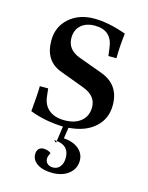

<svg xmlns="http://www.w3.org/2000/svg" viewBox="-102 -509 601 779"><g transform="rotate(15 199.0 -119.5)"><path d="M289 128Q289 162 262.5 183.5Q236 205 193 205Q154 205 130.5 189.5Q107 174 107 149Q107 135 114.5 127Q122 119 135 119Q153 119 166 129Q158 145 158 154Q158 167 167 175Q176 183 190 183Q209 183 220 169Q231 155 231 132Q231 81 178 75L187 12Q112 10 47 -15Q54 -89 54 -122H89L93 -88Q97 -53 121 -33.5Q145 -14 186 -14Q230 -14 255.5 -35.5Q281 -57 281 -94Q281 -141 227 -162L125 -200Q51 -226 51 -313Q51 -371 92 -407.5Q133 -444 197 -444Q257 -444 332 -417Q325 -362 325 -312H291L287 -344Q279 -417 207 -417Q170 -417 148.5 -397.5Q127 -378 127 -345Q127 -296 179 -276L280 -239Q360 -210 360 -124Q360 -66 319.5 -30Q279 6 210 11L203 57Q243 60 266 79.5Q289 99 289 128ZM166 74 178 75 177 83Z"/></g></svg>

Font: Arapey
Style: Regular
Weight: 400
Designer: Eduardo Rodriguez Tunni
Foundry: Eduardo Rodriguez Tunni
Version: Version 4.000